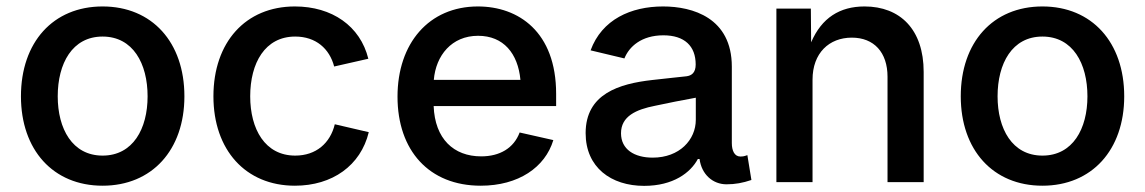

<svg xmlns="http://www.w3.org/2000/svg" viewBox="-20 -573 3602 604"><path d="M302.7 11.2C458.5 11.2 560.1 -101.6 560.1 -270C560.1 -439.9 458.5 -552.7 302.7 -552.7C147 -552.7 45.9 -439.9 45.9 -270C45.9 -101.6 147 11.2 302.7 11.2ZM302.7 -83.5C207.5 -83.5 161.6 -168 161.6 -270C161.6 -373.5 207.5 -458 302.7 -458C398.4 -458 444.3 -373 444.3 -270C444.3 -168 398.4 -83.5 302.7 -83.5Z M907.7 11.2C1025.4 11.2 1114.7 -52.2 1140.1 -157.2L1033.2 -182.1C1019 -123 974.6 -83.5 908.7 -83.5C813.5 -83.5 767.1 -167 767.1 -270C767.1 -374.5 813.5 -458 908.7 -458C973.6 -458 1016.6 -419.9 1031.2 -363.8L1138.7 -388.2C1113.3 -491.2 1024.4 -552.7 907.7 -552.7C752.4 -552.7 651.4 -439.9 651.4 -270C651.4 -101.6 752.4 11.2 907.7 11.2Z M1492.2 11.2C1610.8 11.2 1694.8 -46.4 1720.7 -132.3L1614.7 -156.2C1596.2 -106.9 1552.2 -81.1 1493.7 -81.1C1407.2 -81.1 1348.1 -136.2 1344.2 -239.3H1729.5V-277.8C1729.5 -473.1 1610.8 -552.7 1483.4 -552.7C1329.6 -552.7 1230.5 -437 1230.5 -269C1230.5 -99.1 1330.1 11.2 1492.2 11.2ZM1344.7 -321.8C1351.1 -398.4 1400.9 -460.4 1483.9 -460.4C1564 -460.4 1609.4 -404.8 1617.2 -321.8Z M2006.3 11.7C2098.1 11.7 2152.3 -29.8 2175.3 -72.8H2180.7C2187 -24.4 2222.2 6.8 2265.6 6.8C2292.5 6.8 2316.9 2.4 2343.8 -6.8L2331.1 -85C2321.8 -81.5 2316.9 -80.6 2309.1 -80.6C2290.5 -80.6 2282.2 -99.1 2282.2 -123V-363.3C2282.2 -517.1 2158.7 -552.7 2065.9 -552.7C1964.8 -552.7 1873.5 -511.7 1837.9 -414.6L1944.3 -389.2C1959 -426.3 1998 -461.9 2066.9 -461.9C2133.3 -461.9 2168.5 -428.2 2168.5 -370.1C2168.5 -343.8 2155.3 -335 2139.2 -333C2113.8 -330.1 2082 -327.1 2031.7 -321.3C1927.7 -309.6 1822.3 -277.8 1822.3 -154.3C1822.3 -46.4 1902.3 11.7 2006.3 11.7ZM2033.2 -77.1C1975.6 -77.1 1933.6 -103 1933.6 -153.8C1933.6 -207.5 1981.4 -228.5 2040.5 -240.2C2078.1 -248.5 2128.9 -258.3 2168.9 -265.6V-196.3C2168.9 -133.3 2117.7 -77.1 2033.2 -77.1Z M2536.1 -322.3C2536.1 -406.2 2588.4 -454.6 2659.7 -454.6C2729.5 -454.6 2772 -408.2 2772 -331.5V0H2885.7V-346.7C2885.7 -480.5 2811.5 -552.7 2699.7 -552.7C2622.1 -552.7 2564.9 -517.1 2531.7 -439.9L2530.8 -545.9H2422.4V0H2536.1Z M3259.3 11.2C3415 11.2 3516.6 -101.6 3516.6 -270C3516.6 -439.9 3415 -552.7 3259.3 -552.7C3103.5 -552.7 3002.4 -439.9 3002.4 -270C3002.4 -101.6 3103.5 11.2 3259.3 11.2ZM3259.3 -83.5C3164.1 -83.5 3118.2 -168 3118.2 -270C3118.2 -373.5 3164.1 -458 3259.3 -458C3355 -458 3400.9 -373 3400.9 -270C3400.9 -168 3355 -83.5 3259.3 -83.5Z"/></svg>

Font: Raveo Medium
Style: Regular
Weight: 500
Designer: Jakub Foglar, Rasmus Andersson (Inter)
Foundry: Jakubfoglar.com
Version: Version 1.100;Glyphs 3.2.3 (3260)